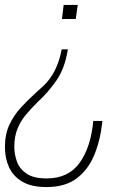

<svg xmlns="http://www.w3.org/2000/svg" viewBox="-43 -550 508 778"><path d="M145 208Q85 208 48 186.5Q11 165 -6 128.5Q-23 92 -23 46Q-23 -6 -5 -44.5Q13 -83 41.5 -114Q70 -145 102 -174L134 -203Q189 -255 207 -350H232Q220 -273 185 -223Q150 -173 109 -136Q85 -112 63.5 -87Q42 -62 28.5 -30Q15 2 15 45Q15 75 25.5 104.5Q36 134 64.5 153.5Q93 173 146 173Q234 173 279.5 110Q325 47 335 -60H372Q364 18 339 78Q314 138 267.5 173Q221 208 145 208ZM264 -473H208L215 -530H272Z"/></svg>

Font: Tanohe Sans ExtraLight
Style: Italic
Weight: 200
Designer: Village Type and Design LLC & Cristiano Sobral
Foundry: Cooper Hewitt Smithsonian Design Museum
Version: Version 1.00;September 29, 2021;FontCreator 13.0.0.2655 64-b